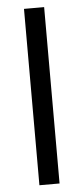

<svg xmlns="http://www.w3.org/2000/svg" viewBox="-53 -759 343 789"><g transform="rotate(-5 118.5 -364.0)"><path d="M160.2 -727.5V0H77.1V-727.5Z"/></g></svg>

Font: Inter
Style: Regular
Weight: 400
Designer: Rasmus Andersson
Foundry: rsms
Version: Version 4.000;git-8c9346024